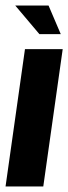

<svg xmlns="http://www.w3.org/2000/svg" viewBox="-24 -672 246 692"><path d="M-4 0 66 -495H202L132 0ZM118 -549 31 -652H151L195 -549Z"/></svg>

Font: Alumni Sans Thin ExtraBold
Style: Italic
Weight: 800
Italic angle: -8°
Version: Version 1.016